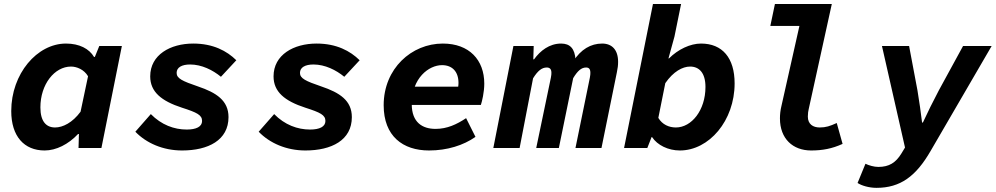

<svg xmlns="http://www.w3.org/2000/svg" viewBox="-20 -720 4844 934"><path d="M197.1 12C252.9 12 312.5 -17.7 359.9 -68.2H363.9L362 0H473.3L572.8 -496.1H462.9L441.4 -443H437.4C414 -482.7 366.4 -508.1 301 -508.1C160.2 -508.1 34.7 -361 34.7 -179.8C34.7 -56.6 97.8 12 197.1 12ZM247.8 -99.9C204.6 -99.9 176.5 -129.6 176.5 -197.5C176.5 -310.2 245.4 -396.2 325.4 -396.2C353.1 -396.2 389 -382 408.3 -349L371.9 -176.6C332.6 -123.2 285.6 -99.9 247.8 -99.9Z M865.7 12C992.7 12 1091.6 -37.9 1091.6 -150.2C1091.6 -231.3 1032.2 -269.4 943.4 -299.4C866.8 -325.6 839.2 -338.4 839.2 -365.4C839.2 -392.5 865 -406.3 904.9 -406.3C961 -406.3 1014.8 -379.3 1054.8 -346.5L1129.6 -426.9C1083.5 -472.3 1016.7 -508.1 920.1 -508.1C808.8 -508.1 710.7 -453.7 710.7 -348.5C710.7 -273.2 765.1 -228.6 865.3 -196.1C938.4 -172.7 963 -160.5 963 -131.5C963 -103.7 934.7 -89.8 888.3 -89.8C827 -89.8 765 -112.7 713.7 -165L638.4 -79.2C691.9 -23.7 773 12 865.7 12Z M1465.7 12C1592.7 12 1691.6 -37.9 1691.6 -150.2C1691.6 -231.3 1632.2 -269.4 1543.4 -299.4C1466.8 -325.6 1439.2 -338.4 1439.2 -365.4C1439.2 -392.5 1465 -406.3 1504.9 -406.3C1561 -406.3 1614.8 -379.3 1654.8 -346.5L1729.6 -426.9C1683.5 -472.3 1616.7 -508.1 1520.1 -508.1C1408.8 -508.1 1310.7 -453.7 1310.7 -348.5C1310.7 -273.2 1365.1 -228.6 1465.3 -196.1C1538.4 -172.7 1563 -160.5 1563 -131.5C1563 -103.7 1534.7 -89.8 1488.3 -89.8C1427 -89.8 1365 -112.7 1313.7 -165L1238.4 -79.2C1291.9 -23.7 1373 12 1465.7 12Z M2067.1 12C2155.7 12 2234.6 -13.1 2293 -54.2L2247.4 -145.2C2201.7 -115 2155.5 -93 2098.7 -93C2035.2 -93 1983 -124.2 1983 -213.5C1983 -340.8 2066.5 -403.1 2130.2 -403.1C2179.1 -403.1 2210.4 -372.7 2210.4 -316.2C2210.4 -303.3 2207.7 -289.5 2204.4 -277.7L2243.6 -298.4H1963.7L1948.7 -209.6H2319.2C2324.9 -226.2 2335.8 -271.9 2335.8 -313.2C2335.8 -428.4 2262.6 -508.1 2134.2 -508.1C1982.2 -508.1 1846.4 -386.7 1846.4 -208.1C1846.4 -57.7 1939.7 12 2067.1 12Z M2379.8 0H2507.7L2573.1 -339C2596 -376.1 2616.3 -391.6 2639.6 -391.6C2653.4 -391.6 2662.4 -385.1 2662.4 -365.8C2662.4 -359.8 2662.1 -353.9 2659.8 -342.2L2588.5 0H2698.6L2768.2 -339.7C2789.7 -375.4 2808.2 -391.6 2830.9 -391.6C2844.3 -391.6 2851.9 -385.1 2851.9 -365.8C2851.9 -359.8 2851.6 -353.9 2849.4 -342.2L2779.4 0H2905.9L2980.8 -368.1C2985 -388.5 2986.8 -401.8 2986.8 -419.5C2986.8 -477.5 2957 -508.1 2909.3 -508.1C2854.1 -508.1 2805.5 -479.9 2768.5 -421.3L2779.8 -428.7C2776.4 -483.4 2753.3 -508.1 2709.7 -508.1C2652.5 -508.1 2608.3 -473.3 2578 -431.5H2574.3L2576.2 -496.1H2477.5L2379.8 0Z M3287.3 12C3429.2 12 3553.6 -132.6 3553.6 -314.4C3553.6 -438.4 3493.9 -508.1 3390.2 -508.1C3338 -508.1 3278.8 -480.2 3234.4 -435.9H3231.8L3261 -542.2L3293.2 -700.5H3156.4L3015.8 0H3128.9L3149.7 -53.1H3152C3178 -13.7 3230.5 12 3287.3 12ZM3267.8 -99.9C3234.8 -99.9 3202 -113.6 3182.5 -146.5L3216.4 -315.5C3255.4 -372 3300.3 -396.2 3337.1 -396.2C3380.5 -396.2 3411.8 -366.4 3411.8 -296.9C3411.8 -183.9 3344.4 -99.9 3267.8 -99.9Z M3925.7 12C3980.9 12 4027.8 3.2 4078.8 -20L4050.4 -121.6C4017.5 -106.5 3997.5 -99.9 3967.6 -99.9C3935.2 -99.9 3909.8 -115.8 3909.8 -152.9C3909.8 -168.6 3911.8 -180 3914.1 -189.6L4026.4 -700.5H3749.7L3727.3 -593.7H3868.8L3781.8 -206.4C3776.1 -183.5 3774.1 -162.9 3774.1 -144C3774.1 -45 3837 12 3925.7 12Z M4243.8 193.8C4359.4 193.8 4435.6 138.1 4507.1 14.2L4803.9 -496.1H4664.8L4547.2 -280.7C4521.5 -232.6 4488.9 -166.3 4469.5 -124H4465.5C4460.4 -166.3 4451.3 -232.6 4443 -280.7L4402.4 -496.1H4270.4L4382.5 -2.3L4365 26.6C4337.5 71.5 4305.2 92 4252.4 92C4232.2 92 4206.1 84.6 4190.1 76.6L4151.7 170.1C4171.7 183.2 4207.8 193.8 4243.8 193.8Z"/></svg>

Font: Source Code Variable
Style: Italic
Weight: 400
Italic angle: -11°
Monospace: yes
Designer: Paul D. Hunt, Teo Tuominen
Foundry: Adobe Systems Incorporated
Version: Version 1.005;PS 1.0;hotconv 16.6.54;makeotf.lib2.5.65590